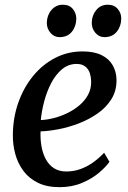

<svg xmlns="http://www.w3.org/2000/svg" viewBox="-20 -783 544 814"><path d="M444 -97Q430 -76.5 400.5 -51.2Q371 -26 328.2 -7.8Q285.5 10.5 232.5 10.5Q178.5 10.5 140.5 -8.2Q102.5 -27 79 -58.8Q55.5 -90.5 44.8 -130Q34 -169.5 34.5 -211Q35 -283.5 57.5 -347.5Q80 -411.5 120 -460.5Q160 -509.5 213.5 -537.2Q267 -565 330 -565Q379 -565 410.8 -549.2Q442.5 -533.5 458 -506Q473.5 -478.5 474 -444.5Q474.5 -398 452.2 -362.5Q430 -327 393.2 -301.5Q356.5 -276 313.2 -259.5Q270 -243 227.5 -235Q185 -227 152 -226Q150.5 -193.5 155.8 -163.2Q161 -133 173.8 -108.8Q186.5 -84.5 208.2 -70.2Q230 -56 261 -56Q292.5 -56 321 -66.2Q349.5 -76.5 374.8 -94.5Q400 -112.5 421.5 -135.5ZM305.5 -512Q270 -512 243 -489.5Q216 -467 197.2 -431Q178.5 -395 167.5 -353.5Q156.5 -312 153 -274Q180 -275 209.5 -282.8Q239 -290.5 267 -304.2Q295 -318 317.8 -337.5Q340.5 -357 353.8 -382Q367 -407 366.5 -437Q365.5 -474.5 349.5 -493.2Q333.5 -512 305.5 -512ZM232.5 -625.5Q209.5 -625.5 193.8 -644Q178 -662.5 178.5 -687.5Q179.5 -719 198.5 -741Q217.5 -763 246.5 -763Q274 -763 288.8 -745Q303.5 -727 303.5 -703.5Q303 -671 284.5 -648.2Q266 -625.5 232.5 -625.5ZM422.5 -625.5Q400 -625.5 384.2 -644Q368.5 -662.5 369 -687.5Q370 -719 388.5 -741Q407 -763 437 -763Q464 -763 479.2 -745Q494.5 -727 494 -703.5Q493.5 -671 474.8 -648.2Q456 -625.5 422.5 -625.5Z"/></svg>

Font: Merriweather 28pt Medium
Style: Italic
Weight: 500
Italic angle: -7.8°
Version: Version 2.101